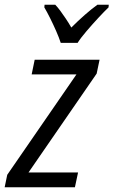

<svg xmlns="http://www.w3.org/2000/svg" viewBox="-45 -786 477 806"><path d="M-25.4 0 -14.6 -52.2 275.9 -473.6H87.9L100.6 -535.2H373L360.8 -477.1L74.7 -62H282.7L269.5 0ZM210 -606Q203.1 -627.4 190.9 -655.3Q178.7 -683.1 165.3 -710Q151.9 -736.8 141.1 -754.9L142.1 -766.1H187Q197.3 -755.4 208.3 -740.5Q219.2 -725.6 231.2 -707.8Q243.2 -689.9 254.4 -670.4Q282.7 -698.7 310.8 -723.4Q338.9 -748 363.8 -766.1H411.6L410.6 -754.9Q393.6 -738.8 368.2 -711.4Q342.8 -684.1 318.4 -655.5Q293.9 -627 280.8 -606Z"/></svg>

Font: Open Sans SemiCondensed
Style: Italic
Weight: 400
Width: 4
Italic angle: -12°
Designer: Monotype Design Team
Foundry: Monotype Imaging Inc.
Version: Version 3.000